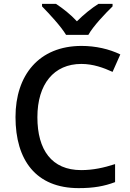

<svg xmlns="http://www.w3.org/2000/svg" viewBox="-20 -961 673 991"><path d="M321 -781H436C461 -826 523 -891 561 -928V-941H488C453 -919 413 -887 377 -851C344 -887 304 -918 269 -941H197V-928C234 -890 294 -826 321 -781ZM400 -631C461 -631 515 -611 561 -590L601 -680C544 -708 473 -724 401 -724C181 -724 60 -573 60 -357C60 -134 166 10 386 10C464 10 518 0 574 -21V-114C515 -95 460 -83 399 -83C247 -83 173 -187 173 -356C173 -527 258 -631 400 -631Z"/></svg>

Font: Noto Sans Arabic UI Md
Style: Regular
Weight: 500
Designer: Monotype Design Team, Nadine Chahine and Nizar Qandah
Foundry: Monotype Imaging Inc.
Version: Version 2.010